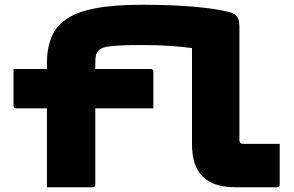

<svg xmlns="http://www.w3.org/2000/svg" viewBox="-20 -790 1240 810"><path d="M37 -499H616Q620 -499 622 -497.5Q624 -496 625.5 -494Q627 -492 627 -488Q627 -450 627 -411Q627 -372 627 -333H47Q45 -333 42.5 -334.5Q40 -336 38.5 -338.5Q37 -341 37 -344Q37 -383 37 -422Q37 -461 37 -499ZM790 -587Q750 -593 696.5 -596.5Q643 -600 582 -600Q511 -600 474 -597.5Q437 -595 421 -590.5Q405 -586 398 -579Q388 -570 385 -557.5Q382 -545 382 -523Q382 -480 382 -421.5Q382 -363 382 -299.5Q382 -236 382 -177Q382 -118 382 -74Q382 -30 382 -11Q382 -6 379 -3Q376 0 371 0Q322 0 274.5 0Q227 0 178 0Q178 -26 178 -53Q178 -80 178 -107Q178 -164 178 -217.5Q178 -271 178 -322.5Q178 -374 178 -424Q178 -474 178 -523Q178 -585 196.5 -631.5Q215 -678 259.5 -709Q304 -740 382.5 -755Q461 -770 581 -770Q660 -770 728.5 -766.5Q797 -763 853 -756Q909 -749 951 -738Q967 -733 975 -725.5Q983 -718 986.5 -707Q990 -696 990 -680Q990 -631 990 -584.5Q990 -538 990 -492.5Q990 -447 990 -400Q990 -353 990 -303.5Q990 -254 990 -200Q990 -195 991 -192.5Q992 -190 994 -187Q996 -185 999 -184Q1002 -183 1006 -183Q1026 -183 1050 -183Q1074 -183 1097.5 -183Q1121 -183 1140 -183H1160Q1160 -141 1160 -97.5Q1160 -54 1160 -11Q1160 -6 1157 -3Q1154 0 1149 0Q1122 0 1092 0Q1062 0 1032 0Q1002 0 975 0Q928 0 893 -11Q858 -22 835 -45Q812 -68 801 -102Q790 -136 790 -182Q790 -221 790 -261.5Q790 -302 790 -343.5Q790 -385 790 -426Q790 -467 790 -508Q790 -549 790 -587Z"/></svg>

Font: Recursive Monospace Black
Style: Regular
Weight: 900
Version: Version 1.047